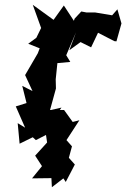

<svg xmlns="http://www.w3.org/2000/svg" viewBox="-20 -587 528 803"><path d="M467 -414 488 -489 471 -548 449 -523 377 -535H341L320 -539L292 -509L289 -500L247 -564L204 -504L117 -567L152 -470L132 -429L98 -404L146 -385L138 -364L85 -273L116 -206L73 -228L91 -156L46 -142L85 -53L54 -72L62 14L117 -13L130 -1L179 -26L205 -12L206 -92L237 -137L189 -126L214 -217L213 -255L220 -323L274 -328L257 -356L298 -452L270 -377L317 -411L361 -389L390 -450L458 -415ZM255 174 293 101 268 73 281 25 258 -1 312 -84 284 -77 248 -127H172L164 -80L177 9L127 64L157 110L166 95L114 159L195 158L197 196L245 159Z"/></svg>

Font: Asimov Aggro
Style: CondIt
Weight: 500
Designer: Google
Version: Version 2.000980; 2014